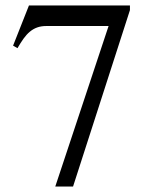

<svg xmlns="http://www.w3.org/2000/svg" viewBox="-20 -682 553 702"><path d="M455.1 -645V-662.1H85.9L27.8 -515.1L43.9 -505.9Q55.2 -525.4 65.9 -540.5Q76.7 -555.7 88.9 -565.9Q101.1 -576.2 115.7 -581.5Q130.4 -586.9 149.9 -586.9H377L182.1 0H247.1Z"/></svg>

Font: Galatia SIL
Style: Regular
Weight: 400
Designer: Development by SIL's NRSI team
Version: Version 2.1